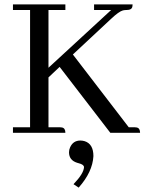

<svg xmlns="http://www.w3.org/2000/svg" viewBox="-20 -606 665 876"><path d="M406.2 106.4Q406.2 50.8 366.2 38.1Q356.4 35.2 346.7 35.2Q313.5 35.2 299.8 66.4Q294.9 77.1 294.9 88.9Q294.9 125 332 136.7Q335.9 137.7 338.9 138.7Q362.3 144.5 363.3 156.2Q362.3 185.5 315.4 234.4L338.9 250Q402.3 178.7 406.2 106.4ZM278.3 0Q278.3 -21.5 262.7 -24.4Q257.8 -25.4 252.9 -25.4H201.2V-252.9L252 -300.8L483.4 0H619.1Q619.1 -21.5 603.5 -24.4Q598.6 -25.4 593.8 -25.4H567.4L312.5 -357.4L486.3 -519.5Q522.5 -553.7 541 -558.6Q549.8 -560.5 559.6 -560.5Q581.1 -560.5 584 -576.2Q585 -581.1 585 -585.9H409.2V-560.5H487.3L201.2 -296.9V-560.5H278.3V-585.9H39.1V-560.5H117.2V-25.4H39.1V0Z"/></svg>

Font: Abhaya Libre
Style: Regular
Weight: 400
Designer: Pushpananda Ekanayake, Sol Matas, Pathum Egodawatta
Foundry: Mooniak
Version: Version 1.050 ; ttfautohint (v1.6)